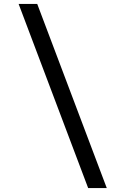

<svg xmlns="http://www.w3.org/2000/svg" viewBox="-20 -850 640 980"><path d="M430 110 75 -830H170L525 110Z"/></svg>

Font: JetBrains Mono NL
Style: Regular
Weight: 400
Monospace: yes
Designer: Philipp Nurullin, Konstantin Bulenkov
Foundry: JetBrains
Version: Version 2.305; ttfautohint (v1.8.4.7-5d5b)